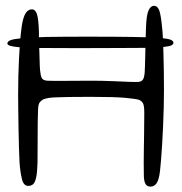

<svg xmlns="http://www.w3.org/2000/svg" viewBox="-20 -652 643 678"><path d="M511.5 7Q500.5 7 494.8 -1Q489 -9 488 -28.5Q487.5 -51.5 487.5 -76.5Q487.5 -101.5 488 -127Q488.5 -152.5 488.8 -176Q489 -199.5 489.2 -219.8Q489.5 -240 489.5 -254Q489.5 -280.5 484.2 -288.5Q479 -296.5 470.5 -299.5Q460 -303 422.5 -306.5Q385 -310 300.5 -310Q251.5 -310 222 -309.5Q192.5 -309 176.2 -308.2Q160 -307.5 151.2 -306Q142.5 -304.5 135.5 -302Q128 -299.5 121.5 -292.2Q115 -285 114.5 -266Q114 -257.5 113.8 -245.2Q113.5 -233 113.2 -217Q113 -201 113 -180.5Q113 -160 112.8 -134.5Q112.5 -109 112.5 -77.5Q111.5 -42 107.5 -24.5Q103.5 -7 96.5 -1.2Q89.5 4.5 79.5 4.5Q63.5 4.5 57.5 -19.5Q51.5 -43.5 49 -78Q48 -98.5 47 -129.5Q46 -160.5 45.5 -194.8Q45 -229 44.5 -260.8Q44 -292.5 44 -314.5Q44 -351.5 44.8 -383.2Q45.5 -415 47 -442.5Q48.5 -465.5 49.5 -485Q26.5 -487 17 -490Q6 -493 6 -498.5Q6 -505.5 17 -510Q27 -514 52 -516.5Q52.5 -525 53.5 -533Q56.5 -564 61.5 -582.8Q66.5 -601.5 74.2 -610.2Q82 -619 92.5 -619Q105 -619 110.5 -602.2Q116 -585.5 117.5 -539.5Q117.5 -530 117.5 -520.5Q130 -521 143.5 -521.5Q199.5 -522.5 289 -522.5Q389 -522.5 449.5 -521.5Q474.5 -521 494.5 -520.5Q495 -536.5 495.5 -553.5Q497 -598.5 504.5 -615Q512 -631.5 523.5 -631.5Q536.5 -631.5 542.5 -614.8Q548.5 -598 552.5 -553.5Q554 -543 555 -521Q555 -519 555 -517Q574 -515 582 -512Q592.5 -507.5 592.5 -501Q592.5 -496 585.8 -492.2Q579 -488.5 560 -486.5Q558.5 -486.5 556.5 -486Q556.5 -477.5 557 -468.5Q558 -438 558.5 -402.8Q559 -367.5 559 -332Q559 -304.5 558.2 -272.8Q557.5 -241 556 -208.8Q554.5 -176.5 552.8 -146.2Q551 -116 549 -90.8Q547 -65.5 545 -48Q541 -15.5 532.5 -4.2Q524 7 511.5 7ZM258.5 -482Q181 -482 131.5 -482.5Q125 -482.5 118.5 -482.5Q119 -476.5 119 -470.5Q119.5 -454.5 119.8 -441.5Q120 -428.5 120.5 -419Q121 -409.5 121.5 -404Q123 -386.5 127.2 -377.2Q131.5 -368 147 -367Q168 -366 211.5 -366.5Q255 -367 303 -367Q341 -367 375.8 -365.5Q410.5 -364 436 -363Q461.5 -362 470 -363Q479.5 -364 484.5 -370.8Q489.5 -377.5 491 -397Q491.5 -406 492 -421.5Q492.5 -437 493 -458.5Q493.5 -470.5 493.5 -483Q459 -482.5 407 -482.5Q347 -482 258.5 -482Z"/></svg>

Font: Gluten Thin ExtraLight
Style: Regular
Weight: 250
Version: Version 1.300